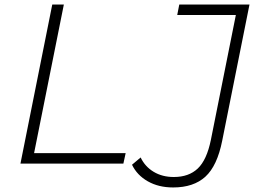

<svg xmlns="http://www.w3.org/2000/svg" viewBox="-20 -720 1146 845"><path d="M210 -700H261L130 -46H533L523 0H70ZM561 5 599 -27Q618 13 656 36Q694 59 745 59Q811 59 850.5 21.5Q890 -16 908 -104L1018 -654H760L769 -700H1078L958 -101Q936 10 884 57.5Q832 105 742 105Q678 105 630.5 78Q583 51 561 5Z"/></svg>

Font: Montserrat Alternates Light
Style: Italic
Weight: 300
Italic angle: -11.3°
Designer: Julieta Ulanovsky
Foundry: Julieta Ulanovsky
Version: Version 7.200